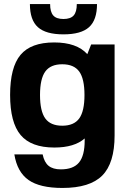

<svg xmlns="http://www.w3.org/2000/svg" viewBox="-20 -720 647 950"><path d="M249 10Q134 10 82 -52Q30 -114 30 -250Q30 -387 81.5 -448.5Q133 -510 248 -510Q360 -510 412 -452L431 -500H547V-50Q547 87 486 148.5Q425 210 289 210Q177 210 121 170.5Q65 131 51 44H191Q199 83 220.5 100.5Q242 118 281 118Q343 118 371 84Q399 50 399 -25V-35Q348 10 249 10ZM204 -134Q230 -98 288 -98Q346 -98 372 -134Q398 -170 398 -250Q398 -330 372 -366Q346 -402 288 -402Q230 -402 204 -366Q178 -330 178 -250Q178 -170 204 -134ZM460 -700Q460 -621 420.5 -585.5Q381 -550 294 -550Q207 -550 167.5 -585.5Q128 -621 128 -700H228Q228 -661 243.5 -643.5Q259 -626 294 -626Q329 -626 344.5 -643.5Q360 -661 360 -700Z"/></svg>

Font: Fivo Sans
Style: Regular
Weight: 700
Designer: Alexander Slobzheninov
Foundry: Alexander Slobzheninov
Version: 1.0